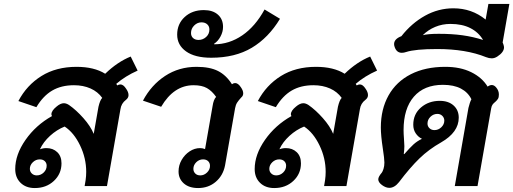

<svg xmlns="http://www.w3.org/2000/svg" viewBox="-20 -941 2596 971"><path d="M589 -514Q604 -514 618 -492Q630 -475 630 -460Q630 -446 617 -436Q593 -418 589 -388L521 0H408L413 -30Q416 -51 416 -72Q416 -141 385 -205.5Q354 -270 307 -301Q267 -285 233 -254Q199 -223 182 -186Q197 -192 215 -192Q248 -192 269.5 -171.5Q291 -151 291 -115Q291 -62 252.5 -26Q214 10 156 10Q111 10 84 -16.5Q57 -43 57 -86Q57 -159 109 -233.5Q161 -308 243 -354Q240 -359 240 -363Q240 -381 266 -402Q286 -419 303 -419Q315 -419 329 -410Q365 -385 401.5 -344Q438 -303 454 -264L478 -401Q486 -435 497 -446Q475 -477 438 -493.5Q401 -510 354 -510Q290 -510 244 -483Q198 -456 164 -399L73 -430Q115 -510 189.5 -556.5Q264 -603 367 -603Q456 -603 512 -568Q574 -628 641 -655L676 -584Q613 -556 568 -517Q568 -516 573 -509Q581 -514 589 -514ZM181 -135Q161 -135 146 -120.5Q131 -106 131 -87Q131 -73 141 -63.5Q151 -54 166 -54Q186 -54 201 -68.5Q216 -83 216 -103Q216 -117 206.5 -126Q197 -135 181 -135Z M883 -74Q883 -105 898.5 -132Q914 -159 939 -175.5Q964 -192 992 -192Q1005 -192 1017 -187L1055 -404Q1060 -438 1073 -451Q1052 -481 1026.5 -495.5Q1001 -510 959 -510Q859 -510 795 -401L703 -432Q745 -511 815 -557Q885 -603 974 -603Q1041 -603 1082.5 -582Q1124 -561 1153 -515Q1161 -521 1169 -521Q1184 -521 1198 -500Q1210 -483 1210 -469Q1210 -456 1200 -448Q1187 -434 1179.5 -422.5Q1172 -411 1169 -394L1118 -104Q1108 -53 1071 -21.5Q1034 10 982 10Q936 10 909.5 -13.5Q883 -37 883 -74ZM1042 -102Q1042 -117 1032.5 -126Q1023 -135 1007 -135Q987 -135 972.5 -120.5Q958 -106 958 -87Q958 -73 967.5 -63.5Q977 -54 993 -54Q1012 -54 1027 -68.5Q1042 -83 1042 -102Z M876 -766Q876 -820 914 -855Q952 -890 1011 -890Q1056 -890 1082 -867Q1108 -844 1108 -805Q1108 -780 1095 -756Q1082 -732 1063 -720V-717Q1139 -717 1205 -762Q1271 -807 1318 -893L1396 -846Q1338 -750 1253.5 -699.5Q1169 -649 1048 -649Q966 -649 921 -681Q876 -713 876 -766ZM1039 -792Q1039 -808 1028 -818Q1017 -828 999 -828Q978 -828 962 -812Q946 -796 946 -774Q946 -758 956.5 -748.5Q967 -739 984 -739Q1006 -739 1022.5 -754Q1039 -769 1039 -792Z M1800 -514Q1815 -514 1829 -492Q1841 -475 1841 -460Q1841 -446 1828 -436Q1804 -418 1800 -388L1732 0H1619L1624 -30Q1627 -51 1627 -72Q1627 -141 1596 -205.5Q1565 -270 1518 -301Q1478 -285 1444 -254Q1410 -223 1393 -186Q1408 -192 1426 -192Q1459 -192 1480.5 -171.5Q1502 -151 1502 -115Q1502 -62 1463.5 -26Q1425 10 1367 10Q1322 10 1295 -16.5Q1268 -43 1268 -86Q1268 -159 1320 -233.5Q1372 -308 1454 -354Q1451 -359 1451 -363Q1451 -381 1477 -402Q1497 -419 1514 -419Q1526 -419 1540 -410Q1576 -385 1612.5 -344Q1649 -303 1665 -264L1689 -401Q1697 -435 1708 -446Q1686 -477 1649 -493.5Q1612 -510 1565 -510Q1501 -510 1455 -483Q1409 -456 1375 -399L1284 -430Q1326 -510 1400.5 -556.5Q1475 -603 1578 -603Q1667 -603 1723 -568Q1785 -628 1852 -655L1887 -584Q1824 -556 1779 -517Q1779 -516 1784 -509Q1792 -514 1800 -514ZM1392 -135Q1372 -135 1357 -120.5Q1342 -106 1342 -87Q1342 -73 1352 -63.5Q1362 -54 1377 -54Q1397 -54 1412 -68.5Q1427 -83 1427 -103Q1427 -117 1417.5 -126Q1408 -135 1392 -135Z M2349 -395Q2356 -424 2364 -439Q2347 -474 2311 -493Q2275 -512 2220 -512Q2125 -512 2073 -452Q2021 -392 2021 -283Q2021 -265 2023 -239Q2025 -215 2025 -202Q2025 -185 2022 -162H2025Q2053 -194 2071 -210.5Q2089 -227 2114 -239Q2095 -248 2082.5 -266.5Q2070 -285 2070 -310Q2070 -364 2109 -397.5Q2148 -431 2204 -431Q2248 -431 2274 -407.5Q2300 -384 2300 -346Q2300 -272 2211 -221Q2149 -186 2101.5 -140Q2054 -94 1998 -20Q1975 9 1949 9Q1931 9 1912 -5Q1893 -19 1893 -34Q1893 -47 1911 -68Q1915 -73 1919.5 -87Q1924 -101 1924 -119Q1924 -138 1916 -190Q1906 -256 1906 -296Q1906 -389 1945 -458.5Q1984 -528 2057.5 -565.5Q2131 -603 2232 -603Q2308 -603 2363 -576Q2418 -549 2446 -503Q2457 -511 2467 -511Q2479 -511 2489 -499Q2503 -483 2503 -463Q2503 -449 2498.5 -441.5Q2494 -434 2485 -426Q2476 -419 2471 -412Q2466 -405 2464 -393L2395 0H2280ZM2227 -331Q2227 -345 2217 -355Q2207 -365 2192 -365Q2172 -365 2157 -350.5Q2142 -336 2142 -316Q2142 -302 2152 -292.5Q2162 -283 2177 -283Q2197 -283 2212 -297.5Q2227 -312 2227 -331Z M2525 -719Q2529 -707 2529 -702Q2529 -677 2495 -655Q2481 -646 2467 -646Q2453 -646 2438 -652Q2337 -693 2191 -693Q2080 -693 2034 -678Q2023 -674 2012 -674Q1986 -674 1976 -703Q1973 -711 1973 -718Q1973 -744 2010 -758Q2062 -824 2129.5 -861.5Q2197 -899 2273 -899Q2366 -899 2436 -842L2450 -921H2556L2522 -726ZM2423 -739Q2400 -778 2358.5 -799Q2317 -820 2258 -820Q2217 -820 2181 -805Q2145 -790 2118 -763Q2144 -770 2199 -770Q2266 -770 2319.5 -762.5Q2373 -755 2423 -739Z"/></svg>

Font: Niramit SemiBold
Style: Italic
Weight: 600
Italic angle: -10°
Designer: Katatrad Aksorn Co.,Ltd.
Foundry: Cadson Demak Co.,Ltd.
Version: Version 1.001; ttfautohint (v1.6)